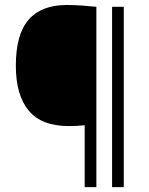

<svg xmlns="http://www.w3.org/2000/svg" viewBox="-20 -768 612 788"><path d="M327.5 0V-254Q295 -250.5 263.5 -250.5Q150.5 -250.5 97.8 -314Q45 -377.5 45 -498.5Q45 -627 97.5 -687.2Q150 -747.5 253.5 -747.5Q286 -747.5 317 -745.2Q348 -743 375.5 -740V0ZM440 0V-740H488V0Z"/></svg>

Font: Encode Sans Semi Condensed Light
Style: Regular
Weight: 300
Width: 4
Designer: Multiple Designers
Foundry: Impallari Type
Version: Version 3.000; ttfautohint (v1.8.3) -l 8 -r 50 -G 200 -x 14 